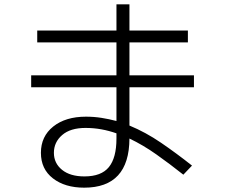

<svg xmlns="http://www.w3.org/2000/svg" viewBox="-20 -820 1040 887"><path d="M867 -55 827 -13Q764 -63 702.5 -106.5Q641 -150 578 -180Q577 47 369 47Q280 47 224.5 4Q169 -39 169 -114Q169 -190 226 -235.5Q283 -281 377 -281Q414 -281 449 -275.5Q484 -270 518 -261V-417H124V-472H518V-624H152V-679H518V-800H578V-679H848V-624H578V-472H876V-417H578V-240Q653 -209 724 -160.5Q795 -112 867 -55ZM229 -114Q229 -66 266.5 -35.5Q304 -5 370 -5Q448 -5 483 -48Q518 -91 518 -180V-204Q484 -216 448.5 -222.5Q413 -229 375 -229Q305 -229 267 -196Q229 -163 229 -114Z"/></svg>

Font: Murecho Light
Style: Regular
Weight: 300
Designer: Neil Summerour
Foundry: Positype
Version: Version 1.010; ttfautohint (v1.8.3)